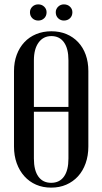

<svg xmlns="http://www.w3.org/2000/svg" viewBox="-20 -850 467 878"><path d="M44 -525Q44 -566 56.5 -599.5Q69 -633 91.5 -657Q114 -681 145.5 -694Q177 -707 215 -707Q253 -707 284 -694Q315 -681 337.5 -657Q360 -633 372 -599.5Q384 -566 384 -525V-180Q384 -138 371.5 -103Q359 -68 336.5 -43.5Q314 -19 283 -5.5Q252 8 214 8Q176 8 145 -5.5Q114 -19 91.5 -44Q69 -69 56.5 -103.5Q44 -138 44 -180ZM135 -361H293V-574Q293 -628 272.5 -656.5Q252 -685 215 -685Q178 -685 156.5 -655.5Q135 -626 135 -574ZM135 -125Q135 -71 155.5 -42.5Q176 -14 214 -14Q252 -14 272.5 -42.5Q293 -71 293 -125V-339H135ZM117 -794Q117 -809 128 -819.5Q139 -830 155 -830Q171 -830 182 -819.5Q193 -809 193 -794Q193 -777 182 -766.5Q171 -756 155 -756Q139 -756 128 -766.5Q117 -777 117 -794ZM235 -794Q235 -809 246 -819.5Q257 -830 272 -830Q289 -830 300 -819.5Q311 -809 311 -794Q311 -777 300 -766.5Q289 -756 272 -756Q257 -756 246 -766.5Q235 -777 235 -794Z"/></svg>

Font: Moniqa SemBd Heading
Style: Regular
Weight: 600
Designer: Rajesh Rajput
Foundry: Rajesh Rajput
Version: Version 1.000